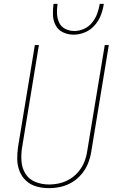

<svg xmlns="http://www.w3.org/2000/svg" viewBox="-20 -969 616 997"><path d="M234 8Q265 8 296 1Q327 -6 355 -23Q383 -40 404.5 -66Q426 -92 437.5 -121.5Q449 -151 454 -182L545 -735H524L433 -185Q429 -157 418.5 -130Q408 -103 389 -79.5Q370 -56 344 -40Q318 -24 290 -17.5Q262 -11 234 -11Q198 -11 164.5 -24Q131 -37 112.5 -66.5Q94 -96 91.5 -132.5Q89 -169 95 -205L182 -735H161L74 -208Q69 -175 69.5 -142.5Q70 -110 81.5 -80.5Q93 -51 116 -30Q139 -9 170 -0.5Q201 8 234 8ZM362 -789Q392 -789 421 -801Q450 -813 471.5 -837.5Q493 -862 504 -891Q515 -920 519 -949H498Q494 -924 485 -899Q476 -874 458.5 -852Q441 -830 416 -819Q391 -808 366 -808Q341 -808 319 -819Q297 -830 287 -852Q277 -874 276 -899Q275 -924 279 -949H258Q254 -920 255 -891Q256 -862 269 -837.5Q282 -813 307.5 -801Q333 -789 362 -789Z"/></svg>

Font: Iosevka Sparkle Thin
Style: Italic
Weight: 100
Italic angle: -9°
Designer: Belleve Invis
Foundry: Belleve Invis
Version: Version 4.5.0; ttfautohint (v1.8.3)